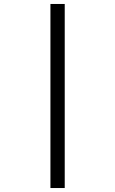

<svg xmlns="http://www.w3.org/2000/svg" viewBox="-20 -812 580 967"><path d="M234 -792H306V135H234Z"/></svg>

Font: ltamil25
Style: Book
Weight: 400
Designer: Jelle Bosma - Monotype Design Team
Foundry: Monotype Imaging Inc.
Version: Version 2.003